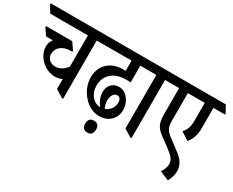

<svg xmlns="http://www.w3.org/2000/svg" viewBox="-151 -1025 1921 1584"><g transform="rotate(30 810.0 -233.0)"><path d="M291 -117C315 -117 337 -123 356 -133V-38L429 7H440V-548H548V-558L512 -624H-42V-612L-3 -548H356V-250C325 -211 290 -190 250 -190C201 -190 169 -223 169 -265C169 -324 220 -367 295 -367H312V-378L268 -442H18V-431L61 -368H125C109 -348 101 -322 101 -296C101 -249 124 -205 158 -172C193 -139 237 -117 291 -117Z M768 -17C860 -17 916 -82 916 -159C916 -200 902 -237 879 -265C858 -292 827 -309 792 -309C731 -309 694 -264 694 -206C694 -163 711 -120 740 -86C674 -86 624 -147 624 -224C624 -329 699 -390 811 -390C830 -390 844 -390 855 -389V-548H984V-558L948 -624H464V-612L500 -548H772V-450C764 -451 756 -451 747 -451C632 -451 549 -379 549 -261C549 -193 578 -132 622 -85C661 -42 716 -17 768 -17ZM762 -163C762 -207 782 -242 814 -242C838 -242 851 -222 851 -192C851 -151 823 -107 780 -92C768 -113 762 -140 762 -163ZM753 149C785 149 803 129 803 92C803 55 786 36 753 36C718 36 700 55 700 92C700 129 718 149 753 149Z M1081 7H1091V-548H1200V-558L1164 -624H899V-613L935 -548H1008V-38Z M1524 158C1540 129 1554 95 1554 58C1554 -2 1525 -44 1473 -83L1376 -156C1311 -204 1308 -234 1308 -293V-548H1469V-371C1469 -316 1453 -284 1427 -253L1503 -204C1533 -241 1552 -288 1552 -352V-548H1662V-558L1626 -624H1116V-613L1152 -548H1225V-295C1225 -198 1256 -169 1313 -127L1401 -62C1448 -26 1468 0 1468 39C1468 63 1458 90 1438 121Z"/></g></svg>

Font: Noto Serif Devanagari Condensed Medium
Style: Regular
Weight: 500
Width: 3
Designer: Universal Thirst, Indian Type Foundry and the Monotype Design Team
Foundry: Monotype Imaging Inc.
Version: Version 2.004